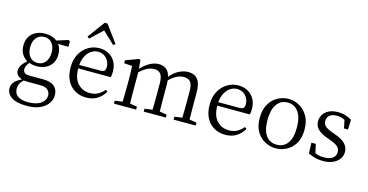

<svg xmlns="http://www.w3.org/2000/svg" viewBox="-99 -1287 3896 2034"><g transform="rotate(15 1849.0 -270.0)"><path d="M258 -207Q314 -207 345.5 -247.5Q377 -288 377 -352Q377 -414 346.5 -453Q316 -492 261 -492Q206 -492 174 -452.5Q142 -413 142 -349Q142 -285 173 -246Q204 -207 258 -207ZM349 13H221Q192 13 168 10Q142 35 130 58.5Q118 82 118 113Q118 168 159 194.5Q200 221 268 221Q362 221 410.5 185.5Q459 150 459 101Q459 64 434 38.5Q409 13 349 13ZM533 -516V-457L419 -458Q451 -415 451 -350Q451 -293 426 -253Q401 -213 358 -192Q315 -171 260 -171Q215 -171 176 -185Q160 -164 151 -146Q142 -128 142 -108Q142 -85 157.5 -70Q173 -55 215 -55H362Q445 -55 486 -20.5Q527 14 527 78Q527 124 498 166.5Q469 209 411.5 235.5Q354 262 267 262Q153 262 98 224.5Q43 187 43 126Q43 90 67.5 60Q92 30 148 3Q115 -6 96.5 -26Q78 -46 78 -77Q78 -104 94.5 -132Q111 -160 151 -196Q113 -218 90.5 -256.5Q68 -295 68 -350Q68 -406 93 -446Q118 -486 162 -507Q206 -528 261 -528Q340 -528 392 -488L516 -527Z M854 -722 721 -597 700 -614 838 -802H869L1007 -614L986 -597ZM693 -301H927Q960 -301 970.5 -316Q981 -331 981 -355Q981 -390 964.5 -420.5Q948 -451 919 -469.5Q890 -488 851 -488Q814 -488 780.5 -467.5Q747 -447 723 -405.5Q699 -364 693 -301ZM1049 -262 692 -263Q693 -152 745.5 -97Q798 -42 877 -42Q930 -42 967.5 -63.5Q1005 -85 1034 -120L1055 -104Q1024 -50 973 -18Q922 14 852 14Q782 14 727.5 -17.5Q673 -49 642 -108.5Q611 -168 611 -254Q611 -338 644.5 -399.5Q678 -461 734 -494.5Q790 -528 856 -528Q914 -528 959 -503Q1004 -478 1030 -432Q1056 -386 1056 -324Q1056 -283 1049 -262Z M1972 -45 2051 -32V0H1808V-32L1893 -44Q1894 -86 1894.5 -137.5Q1895 -189 1895 -228V-330Q1895 -408 1870.5 -436.5Q1846 -465 1799 -465Q1764 -465 1725.5 -448Q1687 -431 1640 -385Q1643 -361 1643 -332V-228Q1643 -189 1643.5 -137.5Q1644 -86 1645 -45L1724 -32V0H1481V-32L1566 -44Q1567 -85 1567.5 -137Q1568 -189 1568 -228V-328Q1568 -404 1544.5 -434.5Q1521 -465 1475 -465Q1438 -465 1400.5 -447.5Q1363 -430 1317 -387V-228Q1317 -190 1317.5 -138Q1318 -86 1319 -45L1398 -32V0H1154V-32L1238 -44Q1239 -86 1240 -138Q1241 -190 1241 -228V-283Q1241 -331 1240 -365.5Q1239 -400 1237 -435L1148 -442V-474L1292 -527L1306 -517L1314 -425Q1357 -472 1407 -500Q1457 -528 1507 -528Q1557 -528 1589 -503Q1621 -478 1634 -423Q1677 -476 1729 -502Q1781 -528 1833 -528Q1897 -528 1933.5 -484.5Q1970 -441 1970 -340V-228Q1970 -189 1970.5 -137.5Q1971 -86 1972 -45Z M2218 -301H2452Q2485 -301 2495.5 -316Q2506 -331 2506 -355Q2506 -390 2489.5 -420.5Q2473 -451 2444 -469.5Q2415 -488 2376 -488Q2339 -488 2305.5 -467.5Q2272 -447 2248 -405.5Q2224 -364 2218 -301ZM2574 -262 2217 -263Q2218 -152 2270.5 -97Q2323 -42 2402 -42Q2455 -42 2492.5 -63.5Q2530 -85 2559 -120L2580 -104Q2549 -50 2498 -18Q2447 14 2377 14Q2307 14 2252.5 -17.5Q2198 -49 2167 -108.5Q2136 -168 2136 -254Q2136 -338 2169.5 -399.5Q2203 -461 2259 -494.5Q2315 -528 2381 -528Q2439 -528 2484 -503Q2529 -478 2555 -432Q2581 -386 2581 -324Q2581 -283 2574 -262Z M2931 14Q2869 14 2812.5 -15.5Q2756 -45 2720.5 -104.5Q2685 -164 2685 -255Q2685 -346 2720.5 -406.5Q2756 -467 2812.5 -497.5Q2869 -528 2931 -528Q2992 -528 3048 -497.5Q3104 -467 3140 -406.5Q3176 -346 3176 -255Q3176 -164 3140.5 -104.5Q3105 -45 3048.5 -15.5Q2992 14 2931 14ZM2931 -26Q3006 -26 3049 -84Q3092 -142 3092 -255Q3092 -367 3049 -427.5Q3006 -488 2931 -488Q2855 -488 2812.5 -427.5Q2770 -367 2770 -255Q2770 -142 2812.5 -84Q2855 -26 2931 -26Z M3466 -305 3505 -291Q3584 -262 3617.5 -224.5Q3651 -187 3651 -137Q3651 -98 3628 -63.5Q3605 -29 3559.5 -7.5Q3514 14 3446 14Q3401 14 3363.5 4Q3326 -6 3286 -25L3282 -142H3330L3352 -45Q3372 -36 3395 -31Q3418 -26 3446 -26Q3513 -26 3545 -51Q3577 -76 3577 -117Q3577 -154 3552.5 -176Q3528 -198 3473 -218L3423 -237Q3363 -259 3327 -292.5Q3291 -326 3291 -382Q3291 -421 3312 -454.5Q3333 -488 3374 -508Q3415 -528 3474 -528Q3518 -528 3553 -517Q3588 -506 3624 -485L3620 -377H3576L3558 -466Q3518 -488 3474 -488Q3419 -488 3391.5 -465Q3364 -442 3364 -405Q3364 -367 3387 -346.5Q3410 -326 3466 -305Z"/></g></svg>

Font: Shippori Mincho TTF
Style: Regular
Weight: 400
Version: Version 2.100